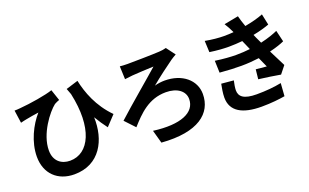

<svg xmlns="http://www.w3.org/2000/svg" viewBox="-93 -1275 2882 1788"><g transform="rotate(-20 1348.5 -380.5)"><path d="M75 -700 93 -573C115 -579 131 -582 151 -586C185 -593 240 -602 277 -607C198 -518 123 -371 123 -224C123 -56 234 49 397 49C651 49 758 -163 750 -388C779 -339 808 -296 838 -257L930 -355C801 -485 746 -638 720 -760L600 -723C607 -703 614 -683 622 -664C700 -307 593 -84 403 -84C319 -84 248 -134 248 -241C248 -406 383 -577 450 -629C465 -638 485 -646 499 -651L462 -761C398 -738 235 -711 131 -703C113 -701 93 -700 75 -700Z M996 -264 1088 -166C1181 -270 1285 -379 1456 -379C1568 -379 1640 -324 1640 -246C1640 -112 1488 -47 1222 -82L1258 48C1616 76 1776 -55 1776 -246C1776 -384 1656 -485 1483 -485C1456 -485 1415 -481 1383 -471C1459 -535 1553 -604 1610 -645C1624 -654 1646 -669 1664 -678L1598 -766C1579 -760 1550 -756 1527 -755C1462 -751 1266 -748 1213 -748C1180 -748 1153 -750 1137 -752L1142 -623C1163 -626 1195 -630 1220 -632C1267 -635 1378 -642 1431 -643C1353 -573 1116 -374 996 -264Z M1952 -145C1952 -7 2065 53 2251 53C2349 53 2430 43 2483 34L2492 -93C2422 -79 2341 -71 2247 -71C2119 -71 2076 -110 2076 -172C2076 -196 2083 -236 2090 -266L1969 -277C1962 -240 1952 -189 1952 -145ZM1961 -704 1966 -591C2040 -580 2104 -576 2156 -576C2201 -576 2246 -579 2289 -583L2308 -540C2315 -524 2322 -507 2330 -489C2288 -484 2242 -481 2193 -481C2141 -481 2065 -486 1986 -498L1990 -379C2069 -372 2142 -369 2202 -369C2265 -369 2325 -374 2379 -381L2423 -283C2396 -286 2356 -289 2317 -293L2307 -198C2373 -190 2467 -176 2522 -166L2581 -240C2554 -292 2525 -350 2499 -403C2566 -419 2617 -437 2646 -451L2619 -564C2584 -548 2525 -526 2449 -509C2438 -532 2428 -553 2421 -569L2407 -601C2475 -614 2532 -631 2569 -645L2546 -754C2499 -735 2435 -718 2364 -705C2350 -744 2338 -781 2330 -814L2188 -787C2206 -760 2220 -732 2238 -696L2241 -689C2209 -686 2177 -685 2145 -685C2099 -685 2028 -691 1961 -704Z"/></g></svg>

Font: GenEiGothic-pro-Regular
Style: Bold
Weight: 700
Designer: Ryoko NISHIZUKA (kana & ideographs); Paul D. Hunt (Latin, Greek & Cyrillic); Wenlong ZHANG (bopomofo); Sandoll Communica
Foundry: Adobe Systems Incorporated; o_tamon
Version: Version 1.000.140830